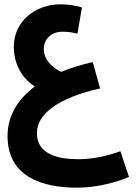

<svg xmlns="http://www.w3.org/2000/svg" viewBox="-20 -599 648 890"><path d="M337 271C434 271 528 243 578 221L538 102C480 123 413 139 344 139C252 139 151 118 151 18C151 -71 251 -146 444 -189L410 -311C359 -300 310 -285 264 -266C223 -284 183 -323 183 -371C183 -416 216 -452 270 -452C292 -452 315 -449 339 -443L360 -565C327 -574 294 -579 260 -579C144 -579 42 -500 44 -378C46 -287 93 -230 141 -198C64 -140 15 -64 15 32C15 222 179 271 337 271Z"/></svg>

Font: Noto Sans Arabic UI Cn
Style: Bold
Weight: 700
Width: 3
Designer: Monotype Design Team, Nadine Chahine and Nizar Qandah
Foundry: Monotype Imaging Inc.
Version: Version 2.010